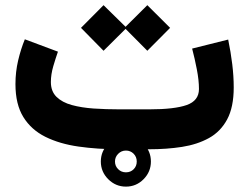

<svg xmlns="http://www.w3.org/2000/svg" viewBox="-20 -566 944 728"><path d="M544.9 0H432.1Q349.1 0 277.6 -10.3Q206.1 -20.5 152.3 -47.1Q98.6 -73.7 68.6 -122.1Q38.6 -170.4 38.6 -247.1Q38.6 -293.5 48.8 -336.9Q59.1 -380.4 74.2 -417L199.7 -370.1Q191.4 -346.7 182.1 -315.2Q172.9 -283.7 172.9 -254.9Q172.9 -219.7 194.3 -198.7Q215.8 -177.7 252.4 -167.7Q289.1 -157.7 335.4 -154.5Q381.8 -151.4 432.1 -151.4H546.4Q641.1 -151.4 687.7 -167.7Q734.4 -184.1 734.4 -228.5Q734.4 -261.7 726.3 -303.2Q718.3 -344.7 708.5 -381.8L845.2 -416Q855 -368.7 860.6 -322.8Q866.2 -276.9 866.2 -234.4Q866.2 -159.7 841.3 -113.3Q816.4 -66.9 772.2 -42.5Q728 -18.1 669.9 -9Q611.8 0 544.9 0ZM372.6 -546.4 456.1 -464.4 538.6 -546.4 625 -460.4 538.6 -373.5 456.1 -456.5 372.6 -373.5 287.1 -460.4ZM362.3 46.4Q362.3 7.3 390.4 -20.5Q418.5 -48.3 457.5 -48.3Q496.6 -48.3 524.4 -20.5Q552.2 7.3 552.2 46.4Q552.2 85.4 524.4 113.5Q496.6 141.6 457.5 141.6Q418.5 141.6 390.4 113.5Q362.3 85.4 362.3 46.4ZM416 46.4Q416 63.5 428 75.4Q439.9 87.4 457.5 87.4Q475.1 87.4 486.8 75.7Q498.5 64 498.5 46.4Q498.5 28.8 486.6 16.8Q474.6 4.9 457.5 4.9Q440.4 4.9 428.2 17.1Q416 29.3 416 46.4Z"/></svg>

Font: Vazirmatn UI Black
Style: Regular
Weight: 900
Designer: Saber Rastikerdar
Foundry: Saber Rastikerdar
Version: Version 33.003